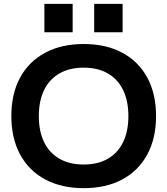

<svg xmlns="http://www.w3.org/2000/svg" viewBox="-20 -969 871 999"><path d="M415 10Q300 10 215 -35.5Q130 -81 84.5 -165.5Q39 -250 39 -365Q39 -481 84.5 -565Q130 -649 215 -694.5Q300 -740 415 -740Q532 -740 616.5 -694.5Q701 -649 746.5 -565Q792 -481 792 -365Q792 -250 746.5 -165.5Q701 -81 616.5 -35.5Q532 10 415 10ZM415 -113Q489 -113 541 -143Q593 -173 620.5 -229.5Q648 -286 648 -365Q648 -444 620.5 -500.5Q593 -557 541 -587Q489 -617 415 -617Q342 -617 289.5 -587Q237 -557 209.5 -500.5Q182 -444 182 -365Q182 -286 209.5 -229.5Q237 -173 289.5 -143Q342 -113 415 -113ZM470 -801V-949H618V-801ZM211 -801V-949H358V-801Z"/></svg>

Font: M PLUS 1 Thin
Style: Bold
Weight: 700
Version: Version 1.001